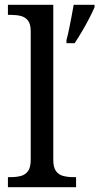

<svg xmlns="http://www.w3.org/2000/svg" viewBox="-20 -780 414 800"><path d="M13 0V-42H26Q49 -42 67.5 -47Q86 -52 97 -67.5Q108 -83 108 -114V-650Q108 -680 96.5 -694.5Q85 -709 66.5 -713.5Q48 -718 26 -718H13V-760H202V-114Q202 -83 213 -67.5Q224 -52 243 -47Q262 -42 284 -42H297V0ZM257 -613Q263 -635 268 -660Q273 -685 278 -710.5Q283 -736 287 -760H374V-750Q365 -729 351 -702Q337 -675 321 -648Q305 -621 291 -600H257Z"/></svg>

Font: Noto Serif Tamil
Style: Italic
Weight: 400
Italic angle: -12°
Designer: Indian Type Foundry, Tom Grace, and the Monotype Design Team
Foundry: Monotype Imaging Inc.
Version: Version 2.003